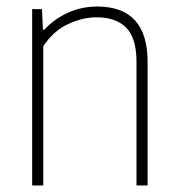

<svg xmlns="http://www.w3.org/2000/svg" viewBox="-20 -568 544 588"><path d="M78.5 -540H108.5L111.5 -477H115.5Q147.5 -511 189 -529.5Q230.5 -548 277.5 -548Q432 -548 432 -378.5V0H398V-378Q398 -451.5 366.5 -483.2Q335 -515 276 -515Q232 -515 187 -493.5Q142 -472 112.5 -426V0H78.5Z"/></svg>

Font: Encode Sans Semi Condensed Thin
Style: Regular
Weight: 250
Width: 4
Designer: Multiple Designers
Foundry: Impallari Type
Version: Version 2.000